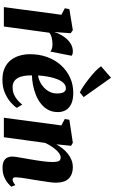

<svg xmlns="http://www.w3.org/2000/svg" viewBox="296 -1199 914 1546"><g transform="rotate(90 753.0 -426.0)"><path d="M37 0 99 -463 46.5 -491 53.5 -527.5 223 -555.5 247.5 -538 241 -447 237 -405Q246 -433 260.8 -460Q275.5 -487 295.5 -508.5Q315.5 -530 340.5 -542.8Q365.5 -555.5 395 -555.5Q408.5 -555.5 417 -552.2Q425.5 -549 429 -546L395.5 -374.5Q392.5 -378.5 377.2 -385Q362 -391.5 339 -391.5Q324 -391.5 310 -390Q296 -388.5 283.8 -385.5Q271.5 -382.5 261.2 -377.5Q251 -372.5 243.5 -366L193.5 0Z M848.5 -104.5Q835.5 -83.5 805.2 -56.2Q775 -29 729 -8.8Q683 11.5 622 11.5Q566 11.5 526.8 -7Q487.5 -25.5 463.2 -57Q439 -88.5 427.8 -127.8Q416.5 -167 416.5 -207.5Q416 -284 439.2 -348.2Q462.5 -412.5 504.8 -459.5Q547 -506.5 604 -532.8Q661 -559 727.5 -559Q781.5 -559 815.5 -543.2Q849.5 -527.5 865.5 -500.8Q881.5 -474 882.5 -440.5Q883.5 -392.5 864.5 -357.2Q845.5 -322 813.2 -297.2Q781 -272.5 741.5 -257Q702 -241.5 661.8 -234.2Q621.5 -227 587 -226Q586.5 -189 591.8 -160.2Q597 -131.5 608.8 -111.5Q620.5 -91.5 638.2 -81Q656 -70.5 680 -70.5Q716.5 -70.5 743.2 -82.8Q770 -95 789.2 -113Q808.5 -131 822 -148ZM692 -499.5Q665 -499.5 646 -478Q627 -456.5 614.8 -422.2Q602.5 -388 596 -349.2Q589.5 -310.5 587.5 -275.5Q604 -277 623.8 -284.5Q643.5 -292 663 -305.2Q682.5 -318.5 698.8 -337.2Q715 -356 724.2 -380.2Q733.5 -404.5 732.5 -434Q731.5 -468 721 -483.8Q710.5 -499.5 692 -499.5ZM724 -612Q706.5 -619.5 677.5 -638.8Q648.5 -658 615.8 -683.5Q583 -709 555.2 -735.2Q527.5 -761.5 513.5 -782.5L606 -863L762 -642.5Z M1142 -422.5Q1157 -449 1176 -473Q1195 -497 1218.2 -515.5Q1241.5 -534 1268.8 -544.8Q1296 -555.5 1327 -555.5Q1383.5 -555.5 1417.2 -522.8Q1451 -490 1451 -417.5Q1451 -399.5 1447 -369.5Q1443 -339.5 1437.8 -306.8Q1432.5 -274 1428.5 -247Q1424.5 -222 1419.8 -194.5Q1415 -167 1411.5 -141.8Q1408 -116.5 1407.5 -98.5Q1407.5 -80.5 1413.5 -75.5Q1419.5 -70.5 1426 -70.5Q1434.5 -70.5 1444.5 -75.2Q1454.5 -80 1470.5 -92.5L1483.5 -60.5Q1476.5 -51.5 1457.2 -34.5Q1438 -17.5 1406.5 -3.5Q1375 10.5 1330.5 10.5Q1294.5 10.5 1275.2 -0.8Q1256 -12 1248.2 -29.5Q1240.5 -47 1240.5 -66.5Q1240.5 -77 1242.8 -93.8Q1245 -110.5 1248.8 -131.2Q1252.5 -152 1256.2 -174Q1260 -196 1263.5 -216Q1267 -237.5 1270.8 -261Q1274.5 -284.5 1277.8 -308.2Q1281 -332 1283 -354.2Q1285 -376.5 1284.5 -394.5Q1284 -419 1280.5 -432.8Q1277 -446.5 1269 -452Q1261 -457.5 1248 -457.5Q1233 -457.5 1217 -447Q1201 -436.5 1185.5 -418.8Q1170 -401 1155.8 -378.8Q1141.5 -356.5 1130.5 -332L1085 0H928L990 -463L938 -491L944.5 -527.5L1129.5 -555.5L1154 -541.5Z"/></g></svg>

Font: Merriweather 48pt Black
Style: Italic
Weight: 900
Italic angle: -7.8°
Version: Version 2.101